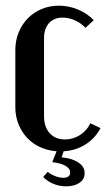

<svg xmlns="http://www.w3.org/2000/svg" viewBox="-20 -524 374 676"><path d="M34 -348Q34 -381 45.5 -409.5Q57 -438 77.5 -459Q98 -480 126 -492Q154 -504 187 -504Q222 -504 254.5 -490.5Q287 -477 310 -453L281 -426Q265 -443 243.5 -452.5Q222 -462 200 -462Q170 -462 152.5 -442.5Q135 -423 135 -389V-115Q135 -77 155 -55Q175 -33 209 -33Q237 -33 261.5 -48.5Q286 -64 298 -90L334 -73Q314 -35 277 -13Q240 9 193 9Q159 9 129.5 -2.5Q100 -14 79 -35Q58 -56 46 -84.5Q34 -113 34 -147ZM148 81Q157 89 173 95.5Q189 102 203 102Q227 102 227 83Q227 69 210 59.5Q193 50 164 47L185 -6H209L197 30Q232 33 255 47.5Q278 62 278 86Q278 107 260 119.5Q242 132 213 132Q189 132 167.5 123Q146 114 132 99Z"/></svg>

Font: Moniqa Paragraph
Style: Bold
Weight: 700
Designer: Rajesh Rajput
Foundry: Rajesh Rajput
Version: Version 1.000